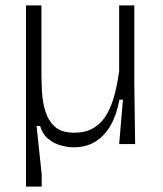

<svg xmlns="http://www.w3.org/2000/svg" viewBox="-20 -532 603 709"><path d="M76 157V-512H133V-266Q133 -232 135 -193Q137 -154 148 -119.5Q159 -85 183.5 -63.5Q208 -42 253 -42Q298 -42 327.5 -60.5Q357 -79 375 -111Q393 -143 403.5 -184Q414 -225 420 -269V-512H476V-222L479 0H420L434 -164H421Q411 -109 389 -70Q367 -31 333 -9.5Q299 12 251 12Q232 12 206.5 5.5Q181 -1 159 -18.5Q137 -36 128 -67H115L134 112V157Z"/></svg>

Font: Bricolage Grotesque ExtraLight
Style: Regular
Weight: 250
Designer: Mathieu Triay
Foundry: Atelier Triay
Version: Version 1.000;gftools[0.9.30]